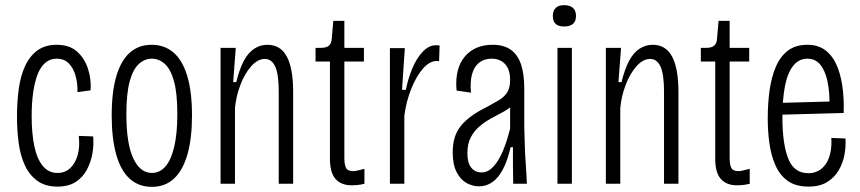

<svg xmlns="http://www.w3.org/2000/svg" viewBox="-20 -714 3341 746"><path d="M203 11Q156 11 125 -11.5Q94 -34 76.5 -72Q59 -110 52.5 -159Q46 -208 46 -261Q46 -319 53 -369.5Q60 -420 78 -458.5Q96 -497 126 -518.5Q156 -540 200 -540Q250 -540 279.5 -513.5Q309 -487 322 -446.5Q335 -406 332 -363L281 -356Q282 -390 273.5 -420Q265 -450 247 -468Q229 -486 200 -486Q175 -486 156.5 -470.5Q138 -455 126.5 -426Q115 -397 109 -355.5Q103 -314 103 -263Q103 -195 113.5 -145.5Q124 -96 146.5 -69Q169 -42 203 -42Q232 -42 252 -60Q272 -78 281.5 -110.5Q291 -143 286 -186L342 -184Q345 -151 339 -117.5Q333 -84 317.5 -54.5Q302 -25 274 -7Q246 11 203 11Z M570 12Q518 12 483 -20.5Q448 -53 431 -115.5Q414 -178 414 -265Q414 -357 432 -418Q450 -479 484.5 -509.5Q519 -540 569 -540Q619 -540 654 -510Q689 -480 707.5 -419Q726 -358 726 -265Q726 -177 708.5 -115Q691 -53 656.5 -20.5Q622 12 570 12ZM570 -42Q601 -42 623 -67.5Q645 -93 657 -144Q669 -195 669 -271Q669 -352 656 -398.5Q643 -445 620.5 -465.5Q598 -486 570 -486Q542 -486 519.5 -465.5Q497 -445 484 -398Q471 -351 471 -270Q471 -157 497.5 -99.5Q524 -42 570 -42Z M837 0V-358V-528H896L886 -395H898Q910 -445 927 -477Q944 -509 967.5 -524.5Q991 -540 1019 -540Q1070 -540 1094.5 -494Q1119 -448 1119 -357V0H1063V-359Q1063 -425 1049.5 -455Q1036 -485 1009 -485Q981 -485 955.5 -456Q930 -427 913.5 -383Q897 -339 893 -294V0Z M1347 6Q1305 6 1283.5 -19Q1262 -44 1262 -96V-475H1206V-528H1225Q1249 -528 1258.5 -537Q1268 -546 1269 -564L1275 -633H1318V-528H1394V-475H1318V-100Q1318 -74 1324.5 -61.5Q1331 -49 1353 -49Q1358 -49 1369.5 -51.5Q1381 -54 1396 -58V0Q1380 4 1367.5 5Q1355 6 1347 6Z M1495 0V-340V-527H1553L1542 -365H1557Q1566 -411 1583 -450.5Q1600 -490 1623.5 -514Q1647 -538 1672 -538Q1677 -538 1681 -538Q1685 -538 1688 -537L1686 -476Q1683 -477 1681 -477Q1679 -477 1677 -477Q1649 -477 1623 -447Q1597 -417 1577.5 -368Q1558 -319 1551 -264V0Z M1841 10Q1817 10 1793.5 -2.5Q1770 -15 1754.5 -44.5Q1739 -74 1739 -122Q1739 -155 1747 -180.5Q1755 -206 1771.5 -226Q1788 -246 1813 -264Q1838 -282 1873 -299Q1898 -313 1918 -324.5Q1938 -336 1950 -354Q1962 -372 1962 -403Q1962 -444 1942.5 -465Q1923 -486 1890 -486Q1861 -486 1841.5 -470.5Q1822 -455 1814 -425.5Q1806 -396 1810 -354L1754 -362Q1750 -404 1758 -437Q1766 -470 1785 -493Q1804 -516 1831 -528Q1858 -540 1894 -540Q1938 -540 1965 -520.5Q1992 -501 2004.5 -463.5Q2017 -426 2017 -370V-220Q2018 -192 2019 -152.5Q2020 -113 2023 -73Q2026 -33 2027 0H1974Q1973 -33 1973 -71Q1973 -109 1973 -142H1964Q1952 -90 1934 -56Q1916 -22 1892.5 -6Q1869 10 1841 10ZM1851 -44Q1869 -44 1884.5 -55.5Q1900 -67 1914 -89Q1928 -111 1940 -142.5Q1952 -174 1962 -214V-315L1991 -338Q1986 -318 1970 -303.5Q1954 -289 1932 -277.5Q1910 -266 1886.5 -253Q1863 -240 1842.5 -222.5Q1822 -205 1809 -180Q1796 -155 1796 -119Q1796 -81 1811 -62.5Q1826 -44 1851 -44Z M2146 0V-528H2202V0ZM2172 -611Q2150 -611 2139 -621Q2128 -631 2128 -652Q2128 -673 2139.5 -683.5Q2151 -694 2172 -694Q2194 -694 2206 -683.5Q2218 -673 2218 -652Q2218 -631 2206 -621Q2194 -611 2172 -611Z M2334 0V-358V-528H2393L2383 -395H2395Q2407 -445 2424 -477Q2441 -509 2464.5 -524.5Q2488 -540 2516 -540Q2567 -540 2591.5 -494Q2616 -448 2616 -357V0H2560V-359Q2560 -425 2546.5 -455Q2533 -485 2506 -485Q2478 -485 2452.5 -456Q2427 -427 2410.5 -383Q2394 -339 2390 -294V0Z M2844 6Q2802 6 2780.5 -19Q2759 -44 2759 -96V-475H2703V-528H2722Q2746 -528 2755.5 -537Q2765 -546 2766 -564L2772 -633H2815V-528H2891V-475H2815V-100Q2815 -74 2821.5 -61.5Q2828 -49 2850 -49Q2855 -49 2866.5 -51.5Q2878 -54 2893 -58V0Q2877 4 2864.5 5Q2852 6 2844 6Z M3122 11Q3072 11 3041 -11Q3010 -33 2993 -71.5Q2976 -110 2969.5 -157Q2963 -204 2963 -255Q2963 -311 2970 -362Q2977 -413 2994 -453.5Q3011 -494 3041 -517Q3071 -540 3117 -540Q3157 -540 3184.5 -520.5Q3212 -501 3228.5 -466Q3245 -431 3252.5 -382Q3260 -333 3258 -275L3001 -268V-314L3223 -320L3203 -301Q3204 -357 3195 -398.5Q3186 -440 3167 -463Q3148 -486 3117 -486Q3084 -486 3062 -458.5Q3040 -431 3030 -380Q3020 -329 3020 -258Q3020 -155 3042.5 -98Q3065 -41 3121 -41Q3142 -41 3159 -50Q3176 -59 3188 -76Q3200 -93 3206 -118.5Q3212 -144 3210 -178L3265 -176Q3267 -145 3261 -112.5Q3255 -80 3238.5 -52Q3222 -24 3193.5 -6.5Q3165 11 3122 11Z"/></svg>

Font: Bricolage Grotesque 24pt Condensed ExtraLight
Style: Regular
Weight: 250
Width: 3
Designer: Mathieu Triay
Foundry: Atelier Triay
Version: Version 1.001;gftools[0.9.33.dev8+g029e19f]